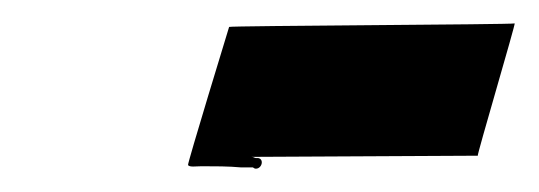

<svg xmlns="http://www.w3.org/2000/svg" viewBox="-20 -372 460 164"><path d="M186 -229H196L197.7 -228C203.4 -227 206.2 -236 200.5 -237H198.5C197.5 -237 196.8 -238 194.8 -238L388.1 -239C387.1 -239 420.9 -353 419.6 -352C418.3 -351 176 -350 175.7 -349C175.4 -348 139.9 -232 140.6 -231C142 -229 147.3 -230 152.3 -230C163.3 -230 175.3 -230 186 -229Z"/></svg>

Font: Hussar Wojna
Style: 3Obl
Weight: 400
Designer: Robert Jablonski
Foundry: Cannot Into Space Fonts
Version: Version 1.01